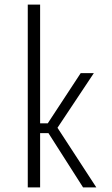

<svg xmlns="http://www.w3.org/2000/svg" viewBox="-20 -820 490 840"><path d="M343.5 0 192 -237.5H155.5V0H101.5V-800H155.5V-280.5H189L333 -500H390.5L231.5 -261L401.5 0Z"/></svg>

Font: League Mono Condensed UltraLight
Style: Regular
Weight: 200
Width: 1
Designer: Tyler Finck
Foundry: The League of Moveable Type / Tyler Finck
Version: Version 2.210